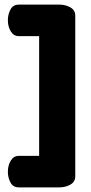

<svg xmlns="http://www.w3.org/2000/svg" viewBox="-20 -788 395 829"><path d="M61 21Q36 21 25 -0.5Q14 -22 14 -46Q14 -74 26.5 -94.5Q39 -115 61 -115H149V-632H61Q39 -632 26.5 -652.5Q14 -673 14 -701Q14 -725 25 -746.5Q36 -768 61 -768H237Q263 -768 284 -756Q305 -744 305 -720V-27Q305 -3 284 9Q263 21 237 21Z"/></svg>

Font: Dosis ExtraBold
Style: Regular
Weight: 800
Designer: EdgarTolentino, PabloImpallari, IginoMarini
Foundry: EdgarTolentino, PabloImpallari, IginoMarini
Version: Version 3.001; ttfautohint (v1.8.2)